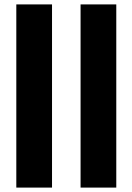

<svg xmlns="http://www.w3.org/2000/svg" viewBox="-20 -851 601 871"><path d="M54 0V-831H216V0ZM345.5 0V-831H507.5V0Z"/></svg>

Font: Merriweather 24pt Black
Style: Regular
Weight: 900
Designer: Eben Sorkin
Foundry: Eben Sorkin
Version: Version 2.100